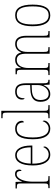

<svg xmlns="http://www.w3.org/2000/svg" viewBox="1084 -1884 810 3019"><g transform="rotate(-90 1489.5 -375.0)"><path d="M40 0H229V-20H211C149 -20 142 -25 142 -97V-277C142 -390 185 -519 258 -519C303 -519 311 -486 311 -443C326 -443 332 -459 332 -481C332 -516 309 -544 262 -544C194 -544 163 -483 143 -432H141L138 -536H35V-516H42C109 -516 114 -511 114 -441V-97C114 -25 108 -20 47 -20H40Z M567 10C650 10 695 -48 695 -79C695 -91 691 -97 686 -100C668 -56 631 -15 568 -15C480 -15 425 -99 425 -272H710V-291C710 -446 656 -542 559 -542C455 -542 397 -450 397 -262C397 -88 463 10 567 10ZM682 -297H426C431 -431 471 -517 559 -517C643 -517 680 -428 682 -297Z M976 10C1057 10 1102 -48 1102 -84C1102 -98 1100 -105 1094 -111C1077 -64 1042 -15 976 -15C892 -15 837 -91 837 -264C837 -459 892 -517 973 -517C1045 -517 1074 -475 1074 -406C1087 -406 1099 -415 1099 -436C1099 -494 1055 -542 975 -542C876 -542 809 -478 809 -263C809 -62 881 10 976 10Z M1140 0H1345V-20H1333C1260 -20 1256 -24 1256 -94V-760H1140V-740H1161C1221 -740 1228 -736 1228 -662V-94C1228 -24 1224 -20 1151 -20H1140Z M1518 10C1597 10 1636 -41 1660 -95H1662L1668 0H1744V-20H1740C1698 -20 1689 -31 1689 -105V-372C1689 -491 1648 -542 1558 -542C1472 -542 1433 -492 1433 -439C1433 -410 1440 -395 1454 -395C1454 -479 1484 -517 1558 -517C1636 -517 1661 -471 1661 -371V-306L1592 -303C1460 -298 1398 -250 1398 -146C1398 -40 1448 10 1518 10ZM1521 -15C1454 -15 1426 -71 1426 -146C1426 -227 1470 -276 1591 -280L1661 -283V-185C1661 -96 1602 -15 1521 -15Z M1818 0H2008V-20H2001C1933 -20 1929 -25 1929 -97V-333C1929 -430 1966 -517 2054 -517C2126 -517 2154 -469 2154 -364V0H2257V-20H2250C2188 -20 2182 -25 2182 -95V-348C2182 -441 2215 -517 2307 -517C2380 -517 2408 -462 2408 -364V0H2510V-20H2506C2443 -20 2436 -25 2436 -92V-363C2436 -482 2394 -542 2308 -542C2243 -542 2197 -507 2176 -445H2174C2160 -505 2126 -542 2058 -542C1997 -542 1953 -512 1930 -449H1928L1925 -536H1831V-516H1837C1896 -516 1901 -508 1901 -435V-97C1901 -25 1897 -20 1831 -20H1818Z M2756 10C2868 10 2926 -75 2926 -267C2926 -452 2872 -542 2759 -542C2641 -542 2586 -452 2586 -267C2586 -77 2649 10 2756 10ZM2757 -15C2659 -15 2614 -104 2614 -267C2614 -434 2653 -517 2758 -517C2860 -517 2898 -435 2898 -267C2898 -107 2862 -15 2757 -15Z"/></g></svg>

Font: Noto Serif Bengali Condensed Thin
Style: Regular
Weight: 100
Width: 3
Designer: Juan Bruce, Universal Thirst, Indian Type Foundry and the Monotype Design Team.
Foundry: Monotype Imaging Inc.
Version: Version 2.003